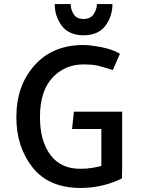

<svg xmlns="http://www.w3.org/2000/svg" viewBox="-20 -917 696 951"><path d="M537 -897Q537 -837 502.5 -790Q468 -743 394 -742Q320 -743 285.5 -790Q251 -837 251 -897H330Q330 -871 344.5 -847Q359 -823 394 -823Q428 -823 444 -847Q460 -871 460 -897ZM346 -364H585V-85Q585 -72 584.5 -59.5Q584 -47 584 -35L585 -34Q548 -14 493 0Q438 14 380 14Q222 14 141.5 -87.5Q61 -189 61 -336Q61 -493 151 -593.5Q241 -694 393 -694Q424 -694 479 -684Q534 -674 574 -651L539 -570Q498 -583 469.5 -590.5Q441 -598 395 -598Q301 -598 239.5 -532Q178 -466 178 -337Q178 -219 229.5 -150Q281 -81 377 -81Q411 -81 437 -85.5Q463 -90 482 -95V-278H337Z"/></svg>

Font: Palanquin SemiBold
Style: Regular
Weight: 600
Designer: Pria Ravichandran
Version: Version 1.0.4